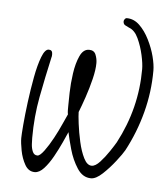

<svg xmlns="http://www.w3.org/2000/svg" viewBox="-38 -441 398 458"><g transform="rotate(5 161.0 -212.0)"><path d="M196 -18Q176 -18 163 -38Q150 -58 143 -83Q136 -108 133 -123Q129 -114 121.5 -97.5Q114 -81 104 -63Q94 -45 83 -33Q72 -21 61 -21Q46 -21 37.5 -36Q29 -51 25.5 -69.5Q22 -88 22 -99Q22 -107 24 -131Q26 -155 30 -186Q34 -217 39.5 -246.5Q45 -276 52.5 -295.5Q60 -315 69 -315Q78 -315 78 -305Q78 -299 77 -297Q66 -248 57 -200.5Q48 -153 48 -102Q48 -97 48.5 -87Q49 -77 52.5 -69Q56 -61 64 -61Q70 -61 80 -74.5Q90 -88 100 -106.5Q110 -125 117.5 -142Q125 -159 128 -165Q127 -170 127 -175Q127 -180 127 -185Q127 -195 127.5 -217Q128 -239 131.5 -263.5Q135 -288 143 -305.5Q151 -323 165 -323Q177 -323 181 -313Q185 -303 185 -293Q185 -277 179.5 -254.5Q174 -232 166.5 -210Q159 -188 153 -173Q153 -165 155.5 -145Q158 -125 163 -102.5Q168 -80 176 -64Q184 -48 195 -48Q204 -48 215 -60Q226 -72 236 -87Q246 -102 250 -109Q295 -194 295 -288Q295 -301 290.5 -321.5Q286 -342 277.5 -360.5Q269 -379 255 -384Q251 -386 246 -388.5Q241 -391 241 -398Q241 -400 243 -403Q245 -406 248 -406Q265 -406 278.5 -393Q292 -380 302 -360Q312 -340 317 -320.5Q322 -301 322 -287Q322 -236 309 -186.5Q296 -137 272 -92Q267 -83 253 -65Q239 -47 223.5 -32.5Q208 -18 196 -18Z"/></g></svg>

Font: Licorice
Style: Regular
Weight: 400
Designer: Robert E. Leuschke
Foundry: Robert E. Leuschke
Version: Version 1.010; ttfautohint (v1.8.3)